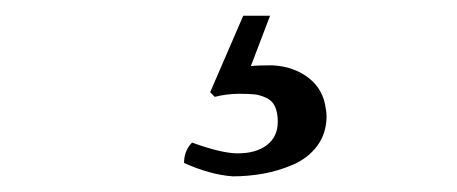

<svg xmlns="http://www.w3.org/2000/svg" viewBox="-20 -22 581 244"><path d="M252.9 101.1 247.1 95.2 289.1 -2H323.2L298.8 62Q306.6 61 326.2 61Q353.5 62.5 372.3 77.1Q391.1 91.8 394 116.2Q395 120.1 395 127Q394.5 148.4 382.8 163.8Q371.1 179.2 352.3 187.3Q333.5 195.3 314.5 198.7Q295.4 202.1 275.9 202.1Q247.6 200.2 213.9 185.1Q213.9 169.4 224.1 159.2Q261.7 172.9 282.2 172.9Q305.2 172.9 319.1 162.4Q333 151.9 333 132.8Q333 120.6 329.3 113Q325.7 105.5 317.9 102.1Q310.1 98.6 303.2 97.9Q296.4 97.2 284.2 97.2Q268.1 97.2 252.9 101.1Z"/></svg>

Font: Common Serif News
Style: Regular
Weight: 450
Designer: Philipp H. Poll, Khaled Hosny
Foundry: Stefan Peev, Context Ltd.
Version: Version 1.026